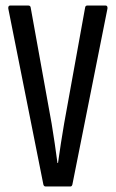

<svg xmlns="http://www.w3.org/2000/svg" viewBox="-20 -675 419 695"><path d="M145 0Q139 0 137 -7L10 -644Q9 -655 17 -655H82Q90 -655 91 -648L167 -227Q173 -192 178 -156.5Q183 -121 188 -85H190Q195 -121 200.5 -156.5Q206 -192 212 -227L288 -647Q289 -655 296 -655H362Q370 -655 369 -644L242 -7Q240 0 235 0Z"/></svg>

Font: Sofia Sans Extra Condensed Medium
Style: Regular
Weight: 500
Version: Version 4.100